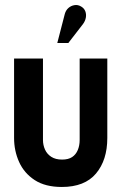

<svg xmlns="http://www.w3.org/2000/svg" viewBox="-20 -734 484 764"><path d="M407 -185V-501H297V-177Q297 -155 289.5 -137Q282 -119 267 -109Q252 -99 227 -99Q201 -99 184 -110Q167 -121 159 -139Q151 -157 151 -177V-501H36V-185Q36 -134 56 -89.5Q76 -45 118 -17.5Q160 10 226 10Q317 10 362 -43.5Q407 -97 407 -185ZM310 -638Q319 -650 321.5 -663.5Q324 -677 319.5 -689Q315 -701 303 -708Q290 -716 276 -713.5Q262 -711 252 -702Q242 -693 238 -679L208 -563H252Z"/></svg>

Font: Advent Pro
Style: Bold
Weight: 700
Designer: VivaRado, Andreas Kalpakidis
Foundry: VivaRado, Andreas Kalpakidis
Version: Version 3.000